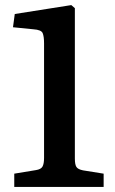

<svg xmlns="http://www.w3.org/2000/svg" viewBox="-20 -734 450 754"><path d="M36 0V-52L121 -66Q141 -69 147 -80Q153 -91 153 -114V-564Q153 -591 147.5 -604Q142 -617 111 -619L31 -627L38 -679L260 -714L274 -702V-111Q274 -88 280 -78.5Q286 -69 306 -65L387 -52V0Z"/></svg>

Font: Literata 18pt Medium
Style: Regular
Weight: 500
Designer: Latin by Veronika Burian and Jose Scaglione. Greek by Irene Vlachou. Cyrillic by Vera Evstafieva.
Foundry: TypeTogether
Version: Version 3.103;gftools[0.9.29]